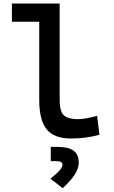

<svg xmlns="http://www.w3.org/2000/svg" viewBox="-20 -752 626 1056"><path d="M370.1 9.8Q277.8 9.8 236.8 -40.5Q195.8 -90.8 195.8 -201.7V-732.4H308.1V-206.5Q308.1 -168 315.4 -143.8Q322.8 -119.6 344.7 -108.2Q366.7 -96.7 409.2 -96.7Q450.2 -96.7 514.2 -115.2L526.9 -10.7Q486.8 0 449.7 4.9Q412.6 9.8 370.1 9.8ZM45.4 -632.3V-732.4H204.6V-632.3ZM324.7 283.2 257.8 230.5Q293 202.1 308.3 184.3Q323.7 166.5 323.7 153.8Q323.7 134.3 291 134.3H259.3V55.7H293Q355 55.7 384 76.4Q413.1 97.2 413.1 141.6Q413.1 173.3 391.6 207.3Q370.1 241.2 324.7 283.2Z"/></svg>

Font: Cascadia Code Medium
Style: Regular
Weight: 500
Monospace: yes
Designer: Aaron Bell
Foundry: Saja Typeworks
Version: Version 2407.024